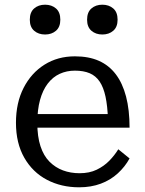

<svg xmlns="http://www.w3.org/2000/svg" viewBox="-20 -787 616 818"><path d="M237 -703Q237 -672 218.5 -656Q200 -640 172 -640Q144 -640 125.5 -656Q107 -672 107 -703Q107 -735 125.5 -751Q144 -767 172 -767Q200 -767 218.5 -751Q237 -735 237 -703ZM481 -703Q481 -672 462.5 -656Q444 -640 416 -640Q388 -640 369.5 -656Q351 -672 351 -703Q351 -735 369.5 -751Q388 -767 416 -767Q444 -767 462.5 -751Q481 -735 481 -703ZM139 -263Q139 -205 152.5 -164Q166 -123 191 -98Q216 -73 248.5 -61Q281 -49 319 -49Q361 -49 392 -64Q423 -79 445.5 -102Q468 -125 484 -151L532 -112Q513 -77 482 -48.5Q451 -20 409.5 -4.5Q368 11 317 11Q241 11 180 -21Q119 -53 83.5 -115Q48 -177 48 -264Q48 -349 80.5 -412.5Q113 -476 169.5 -511.5Q226 -547 299 -547Q358 -547 401 -528Q444 -509 473 -471Q502 -433 517 -376Q532 -319 532 -243H118V-301H466L440 -279Q438 -336 429.5 -375.5Q421 -415 404.5 -439.5Q388 -464 362 -475Q336 -486 299 -486Q264 -486 234.5 -472.5Q205 -459 183.5 -431Q162 -403 150.5 -361Q139 -319 139 -263Z"/></svg>

Font: Roboto Serif
Style: Regular
Weight: 400
Designer: Greg Gazdowicz
Foundry: Commercial Type
Version: Version 1.008